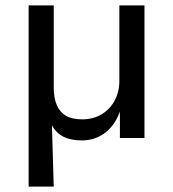

<svg xmlns="http://www.w3.org/2000/svg" viewBox="-20 -511 640 711"><path d="M86 180V-491H179V-187Q179 -149 190 -122.5Q201 -96 224 -82.5Q247 -69 284 -69Q325 -69 356 -87.5Q387 -106 404.5 -138.5Q422 -171 422 -212V-491H515V0H424V-107H427Q410 -52 372 -21.5Q334 9 283 9Q240 9 211.5 -6.5Q183 -22 167 -58H172L179 180Z"/></svg>

Font: Nunito Sans 10pt Medium
Style: Regular
Weight: 500
Designer: Vernon Adams
Foundry: Vernon Adams
Version: Version 3.101;gftools[0.9.27]